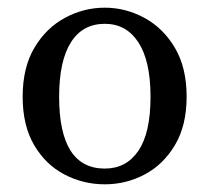

<svg xmlns="http://www.w3.org/2000/svg" viewBox="-20 -469 546 500"><path d="M253 11Q197 11 148 -14.5Q99 -40 69 -91Q39 -142 39 -217Q39 -293 69.5 -344.5Q100 -396 149 -422.5Q198 -449 253 -449Q307 -449 356 -422.5Q405 -396 435.5 -344.5Q466 -293 466 -217Q466 -142 435.5 -91Q405 -40 356.5 -14.5Q308 11 253 11ZM253 -30Q309 -30 340.5 -76.5Q372 -123 372 -217Q372 -310 340.5 -358.5Q309 -407 253 -407Q195 -407 164.5 -358.5Q134 -310 134 -217Q134 -30 253 -30Z"/></svg>

Font: Lisu Bosa
Style: Regular
Weight: 400
Designer: David Morse, Annie Olsen, Victor Gaultney, Frank Grießhammer (Latin)
Foundry: SIL International
Version: Version 2.000